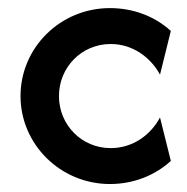

<svg xmlns="http://www.w3.org/2000/svg" viewBox="-20 -448 467 479"><path d="M254.2 11.1C313.2 11.1 366.7 -10.4 406.2 -46.5L379.2 -154.9C356.2 -111.8 311.8 -78.5 256.2 -78.5C183.3 -78.5 127.1 -136.8 127.1 -208.3C127.1 -279.9 183.3 -338.2 256.2 -338.2C311.8 -338.2 356.2 -304.2 379.2 -261.8L406.2 -370.8C366.7 -406.9 313.2 -427.8 254.2 -427.8C131.2 -427.8 31.2 -329.9 31.2 -208.3C31.2 -87.5 131.2 11.1 254.2 11.1Z"/></svg>

Font: Afacad Medium
Style: Regular
Weight: 500
Designer: Kristian Moeller
Foundry: Dicotype
Version: Version 1.000